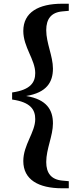

<svg xmlns="http://www.w3.org/2000/svg" viewBox="-20 -830 423 1030"><path d="M349 -772V-810H313C187 -810 105 -764 105 -664C105 -577 169 -510 169 -438C169 -389 145 -348 45 -334V-296C145 -282 169 -241 169 -191C169 -120 105 -53 105 34C105 134 187 180 313 180H349V142L316 139C255 134 228 99 228 39C228 -31 264 -101 264 -168C264 -240 231 -297 120 -315C231 -333 264 -390 264 -462C264 -529 228 -599 228 -668C228 -729 255 -764 316 -769Z"/></svg>

Font: Noto Serif KR Black
Style: Regular
Weight: 900
Version: Version 1.001;PS 1.001;hotconv 16.6.54;makeotf.lib2.5.65590